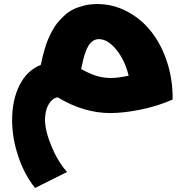

<svg xmlns="http://www.w3.org/2000/svg" viewBox="-20 -560 937 951"><path d="M153.8 371.1Q101.1 305.7 70.6 214.8Q40 124 40 34.2Q40 -63.5 76.2 -137Q112.3 -210.4 182.1 -238.8Q182.6 -240.7 183.6 -245.6Q188 -265.6 190.9 -278.1Q193.8 -290.5 201.2 -316.2Q208.5 -341.8 215.8 -359.6Q223.1 -377.4 236.1 -402.6Q249 -427.7 263.2 -445.3Q277.3 -462.9 297.9 -482.2Q318.4 -501.5 341.6 -512.9Q364.7 -524.4 395.5 -532.2Q426.3 -540 460.9 -540Q541 -540 611.6 -502.2Q682.1 -464.4 731.4 -400.4Q780.8 -336.4 808.6 -249.5Q836.4 -162.6 835 -66.9Q762.2 -34.7 677.5 -17.3Q592.8 0 525.9 0Q395 0 265.1 -78.1Q244.6 -74.2 230.2 -56.4Q215.8 -38.6 209.5 -15.6Q203.1 7.3 203.1 33.2Q203.1 87.4 234.4 163.3Q265.6 239.3 312 292ZM528.8 -173.8Q566.4 -173.8 617.2 -185.1Q598.6 -261.7 556.2 -314Q513.7 -366.2 469.2 -366.2Q453.6 -366.2 440.7 -357.4Q427.7 -348.6 419.4 -335.7Q411.1 -322.8 404.1 -303.2Q397 -283.7 393.1 -267.8Q389.2 -252 384.8 -231.4Q384.3 -229 384 -227.8Q383.8 -226.6 383.3 -224.6Q382.8 -222.7 382.6 -220.9Q382.3 -219.2 381.8 -217.8Q427.2 -193.4 460 -183.6Q492.7 -173.8 528.8 -173.8Z"/></svg>

Font: Montserrat-Arabic ExtraBold
Style: Regular
Weight: 800
Designer: Mohamed Gaber
Foundry: Kief Type Foundry
Version: Version 5.008;PS 005.008;hotconv 1.0.88;makeotf.lib2.5.64775